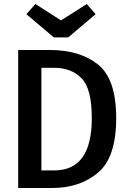

<svg xmlns="http://www.w3.org/2000/svg" viewBox="-20 -940 640 960"><path d="M240 0H71V-690H229Q379 -690 470 -617.5Q561 -545 561 -349Q561 -153 470 -76.5Q379 0 240 0ZM251 -601H187V-88H252Q439 -88 439 -349Q439 -497 387.5 -549Q336 -601 251 -601ZM458 -869 321 -753H249L112 -869L157 -920L285 -838L414 -920Z"/></svg>

Font: Fira Mono Medium
Style: Regular
Weight: 500
Designer: Carrois Corporate & Edenspiekermann AG
Foundry: Carrois Corporate GbR & Edenspiekermann AG
Version: Version 3.206